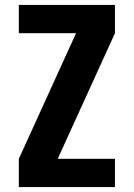

<svg xmlns="http://www.w3.org/2000/svg" viewBox="-20 -755 540 775"><path d="M56 0V-114L287 -621H56V-735H444V-621L213 -114H444V0Z"/></svg>

Font: Iosevka Heavy
Style: Regular
Weight: 900
Monospace: yes
Designer: Belleve Invis
Foundry: Belleve Invis
Version: Version 32.5.0; ttfautohint (v1.8.4)